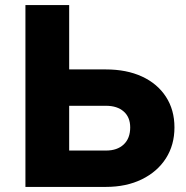

<svg xmlns="http://www.w3.org/2000/svg" viewBox="-20 -735 733 755"><path d="M80 0V-715H252V-129L240 -143H397Q441 -143 466.5 -167Q492 -191 492 -234Q492 -274 466.5 -296.5Q441 -319 397 -319H161V-462H396Q478 -462 538.5 -434Q599 -406 632.5 -354.5Q666 -303 666 -234Q666 -165 632.5 -112.5Q599 -60 538 -30Q477 0 396 0Z"/></svg>

Font: Wix Madefor Display ExtraBold
Style: Regular
Weight: 800
Designer: Dalton Maag Ltd
Foundry: Dalton Maag Ltd
Version: Version 3.100